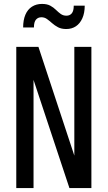

<svg xmlns="http://www.w3.org/2000/svg" viewBox="-20 -959 550 979"><path d="M63 0V-720H176L377 -111L359 -109V-720H446V0H334L132 -609L151 -611V0ZM318 -811Q293 -811 276 -820Q259 -829 245.5 -841Q232 -853 219.5 -862Q207 -871 191 -871Q174 -871 163.5 -859Q153 -847 153 -819H98Q98 -857 109.5 -884Q121 -911 143 -925Q165 -939 194 -939Q220 -939 236.5 -930Q253 -921 265 -909Q277 -897 289.5 -888Q302 -879 319 -879Q336 -879 346 -891Q356 -903 356 -930H412Q412 -893 400 -866Q388 -839 367 -825Q346 -811 318 -811Z"/></svg>

Font: Instrument Sans Condensed Medium
Style: Regular
Weight: 500
Width: 3
Designer: Rodrigo Fuenzalida
Foundry: fragTYPE
Version: Version 1.000;gftools[0.9.28]